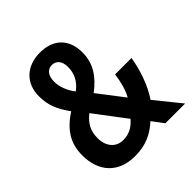

<svg xmlns="http://www.w3.org/2000/svg" viewBox="-199 -858 1002 1002"><g transform="rotate(-45 301.5 -357.0)"><path d="M255 -724C155 -724 90 -662 90 -566C90 -499 111 -451 154 -392C73 -339 32 -279 32 -188C32 -70 99 10 225 10C304 10 360 -17 410 -63L457 0H603L489 -141C533 -206 561 -291 573 -366H452C445 -314 433 -269 413 -234L304 -376C372 -427 413 -486 413 -567C413 -666 354 -724 255 -724ZM253 -634C284 -634 306 -612 306 -567C306 -520 287 -480 244 -448C216 -484 200 -526 200 -564C200 -611 223 -634 253 -634ZM214 -318 345 -145C316 -111 283 -93 240 -93C187 -93 152 -134 152 -195C152 -249 172 -284 214 -318Z"/></g></svg>

Font: Noto Sans Arabic UI Cn SmBd
Style: Regular
Weight: 600
Width: 3
Designer: Monotype Design Team, Nadine Chahine and Nizar Qandah
Foundry: Monotype Imaging Inc.
Version: Version 2.010